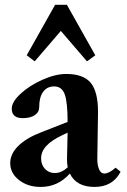

<svg xmlns="http://www.w3.org/2000/svg" viewBox="-20 -757 520 789"><path d="M122.6 -504.9 89.8 -529.8 206.5 -737.3H254.9L371.6 -529.8L337.4 -504.9L230 -629.9ZM147 11.2Q94.2 11.2 58.1 -17.1Q22 -45.4 22 -86.9Q22 -124.5 54.9 -157.2Q87.9 -189.9 150.4 -213.9L257.8 -255.9Q257.8 -337.9 245.8 -369.9Q233.9 -401.9 202.6 -401.9Q173.3 -401.9 157.2 -379.6Q141.1 -357.4 141.1 -316.9Q141.1 -295.9 122.8 -283.7Q104.5 -271.5 73.2 -271.5Q28.3 -271.5 28.3 -310.5Q28.3 -338.4 65.2 -372.3Q102.1 -406.2 155.3 -429.7Q208.5 -453.1 252 -453.1Q322.3 -453.1 352.5 -417Q382.8 -380.9 382.8 -296.9Q382.8 -295.9 379.9 -105.5Q379.4 -80.6 386.7 -62.3Q394 -43.9 408.7 -43.9Q427.7 -43.9 455.1 -67.9L475.6 -51.3Q443.4 11.2 368.2 11.2Q293.9 11.2 267.1 -43.9Q218.3 11.2 147 11.2ZM148.9 -106Q148.9 -80.1 164.8 -63Q180.7 -45.9 205.1 -45.9Q232.4 -45.9 258.3 -69.3Q254.9 -85.4 255.4 -105Q257.3 -176.3 257.8 -211.9L238.3 -202.6Q192.4 -181.2 170.7 -157.7Q148.9 -134.3 148.9 -106Z"/></svg>

Font: Elstob 10pt
Style: Bold
Weight: 700
Designer: Peter S. Baker
Version: Version 1.015